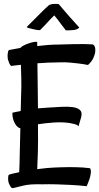

<svg xmlns="http://www.w3.org/2000/svg" viewBox="-20 -882 512 990"><path d="M37.1 -542Q31.2 -547.9 27.8 -555.7Q24.4 -563.5 22.5 -570.3Q19.5 -578.1 19.5 -586.9Q18.6 -594.7 19.5 -602.5Q20.5 -608.4 21.5 -614.7Q22.5 -621.1 26.4 -624Q34.2 -626 44.4 -627.4Q54.7 -628.9 63.5 -630.9Q74.2 -632.8 85 -634.8Q88.9 -640.6 101.1 -647Q113.3 -653.3 127.4 -658.2Q141.6 -663.1 154.3 -665.5Q167 -668 171.9 -665V-644.5Q197.3 -647.5 224.6 -649.9Q252 -652.3 283.2 -652.3Q321.3 -653.3 354.5 -654.3Q382.8 -655.3 411.6 -654.8Q440.4 -654.3 456.1 -653.3Q463.9 -652.3 468.3 -642.1Q472.7 -631.8 471.2 -616.2Q469.7 -600.6 460.9 -582Q452.1 -563.5 433.6 -546.9Q410.2 -551.8 384.8 -554.7Q359.4 -557.6 337.9 -559.6Q312.5 -561.5 289.1 -560.5Q258.8 -560.5 229.5 -559.1Q200.2 -557.6 172.9 -555.7Q173.8 -507.8 174.3 -446.8Q174.8 -385.7 175.8 -323.2Q188.5 -324.2 201.2 -325.2Q213.9 -326.2 227.5 -327.1Q262.7 -329.1 296.4 -331.1Q330.1 -333 355 -329.6Q379.9 -326.2 392.6 -314.5Q405.3 -302.7 398.4 -277.3L384.8 -230.5Q382.8 -235.4 374.5 -238.8Q366.2 -242.2 355.5 -244.1Q343.8 -247.1 329.1 -249Q294.9 -252.9 253.9 -250Q212.9 -247.1 175.8 -241.2V-240.2Q176.8 -154.3 175.3 -97.7Q173.8 -41 171.9 -9.8Q184.6 -11.7 196.8 -12.7Q209 -13.7 222.7 -15.6Q257.8 -18.6 295.9 -19.5Q328.1 -20.5 367.7 -20Q407.2 -19.5 444.3 -14.6Q450.2 -4.9 448.2 10.7Q446.3 26.4 441.4 41Q435.5 58.6 426.8 78.1Q382.8 73.2 341.8 71.3Q300.8 69.3 268.6 68.4Q230.5 67.4 197.3 68.4Q136.7 66.4 101.6 74.7Q66.4 83 51.8 86.9Q42 89.8 37.1 84Q32.2 78.1 26.4 64.9Q20.5 51.8 22.5 28.3Q22.5 26.4 23.4 22.9Q24.4 19.5 29.3 17.6Q35.2 15.6 47.9 12.7Q60.5 9.8 79.1 5.9Q81.1 -34.2 82 -95.7Q83 -157.2 85 -220.7Q68.4 -223.6 55.7 -247.6Q43 -271.5 43.9 -300.8Q49.8 -302.7 57.1 -303.7Q64.5 -304.7 71.3 -306.6Q79.1 -308.6 86.9 -309.6Q87.9 -335 87.9 -355.5Q87.9 -376 88.9 -391.6Q90.8 -432.6 89.8 -473.1Q88.9 -513.7 87.9 -547.9Q79.1 -546.9 69.3 -545.9Q61.5 -544.9 52.7 -543.9Q43.9 -543 37.1 -542ZM231.4 -854.5Q234.4 -857.4 242.2 -859.4Q250 -861.3 258.8 -861.8Q267.6 -862.3 274.9 -861.8Q282.2 -861.3 284.2 -859.4Q291 -850.6 304.7 -835Q316.4 -821.3 336.4 -798.3Q356.4 -775.4 388.7 -740.2Q384.8 -734.4 374 -730.5Q369.1 -728.5 363.3 -727.5Q357.4 -726.6 350.6 -726.6Q344.7 -725.6 336.4 -725.6Q328.1 -725.6 319.3 -725.6Q306.6 -742.2 295.9 -756.3Q285.2 -770.5 277.3 -781.2Q267.6 -793 259.8 -802.7Q250 -793.9 239.3 -782.2Q229.5 -771.5 216.3 -757.3Q203.1 -743.2 186.5 -726.6Q175.8 -726.6 167.5 -728Q159.2 -729.5 151.4 -731.4Q142.6 -733.4 135.7 -735.4Q128.9 -736.3 125 -738.3Q116.2 -742.2 117.2 -742.2Q168 -793.9 199.2 -824.2Q216.8 -841.8 231.4 -854.5Z"/></svg>

Font: Rancho
Style: Regular
Weight: 400
Designer: Font Diner, Inc
Foundry: Font Diner, Inc
Version: Version 1.001